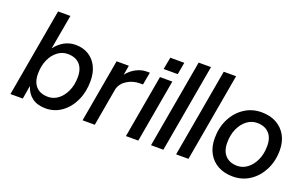

<svg xmlns="http://www.w3.org/2000/svg" viewBox="-84 -1060 2251 1431"><g transform="rotate(20 1041.0 -344.5)"><path d="M175 -700H273L224 -425Q254 -465 295 -488Q336 -511 385 -511Q444 -511 488 -484Q532 -457 556 -408.5Q580 -360 580 -294Q580 -208 548 -139Q516 -70 460 -29.5Q404 11 334 11Q268 11 226.5 -19.5Q185 -50 168 -106L150 0H52ZM481 -291Q481 -356 447.5 -391.5Q414 -427 352 -427Q309 -427 272.5 -399.5Q236 -372 214.5 -323.5Q193 -275 193 -212Q193 -147 226.5 -111.5Q260 -76 322 -76Q365 -76 401 -103.5Q437 -131 459 -179.5Q481 -228 481 -291Z M712 -500H809L796 -424Q827 -464 868 -484.5Q909 -505 947 -505H974L956 -405H931Q878 -405 832.5 -377.5Q787 -350 774 -302L721 0H624Z M1079 -662H1190L1173 -566H1061ZM1056 -500H1154L1066 0H968Z M1290 -700H1388L1265 0H1167Z M1489 -700H1587L1464 0H1366Z M1595 -212Q1595 -298 1629.5 -366Q1664 -434 1724 -473.5Q1784 -513 1859 -513Q1926 -513 1976 -486Q2026 -459 2054 -409Q2082 -359 2082 -292Q2082 -206 2047 -137Q2012 -68 1952.5 -28.5Q1893 11 1818 11Q1750 11 1700 -16.5Q1650 -44 1622.5 -94Q1595 -144 1595 -212ZM1983 -291Q1983 -356 1949 -391.5Q1915 -427 1854 -427Q1811 -427 1774.5 -399.5Q1738 -372 1716 -323.5Q1694 -275 1694 -212Q1694 -147 1728 -111Q1762 -75 1823 -75Q1866 -75 1902.5 -103Q1939 -131 1961 -179.5Q1983 -228 1983 -291Z"/></g></svg>

Font: Overused Grotesk Medium
Style: Italic
Weight: 500
Italic angle: -10°
Version: Version 0.003